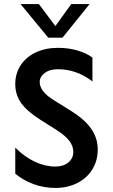

<svg xmlns="http://www.w3.org/2000/svg" viewBox="-20 -913 555 943"><path d="M175 -510Q175 -463 246 -420L328 -369Q394 -328 427 -282Q460 -236 460 -179Q460 -124 433.5 -81Q407 -38 359.5 -14Q312 10 252 10Q195 10 144 -9Q93 -28 55 -60V-188Q101 -142 151.5 -118.5Q202 -95 252 -95Q291 -95 315.5 -115Q340 -135 340 -167Q340 -195 321 -220.5Q302 -246 260 -273L178 -325Q112 -367 83.5 -407.5Q55 -448 55 -500Q55 -552 81.5 -592.5Q108 -633 155.5 -655.5Q203 -678 265 -678Q318 -678 362.5 -664.5Q407 -651 434 -630V-513Q356 -573 265 -573Q224 -573 199.5 -554.5Q175 -536 175 -510ZM217 -728 81 -893H171L252 -785L330 -893H420L287 -728Z"/></svg>

Font: Madhuban Medium
Style: Regular
Weight: 500
Designer: jaikishan Patel
Foundry: MagicType
Version: Version 1.000